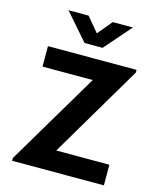

<svg xmlns="http://www.w3.org/2000/svg" viewBox="-137 -1056 954 1152"><g transform="rotate(15 340.0 -480.0)"><path d="M50 0H620V-128H290L630 -703V-720H80V-593H392L50 -17ZM143 -960 287 -795H399L543 -960H418L343 -870L268 -960Z"/></g></svg>

Font: Eudonet ExtraBold
Style: Regular
Weight: 800
Designer: Mikhail Sharanda
Foundry: Mikhail Sharanda
Version: Version 4.503;Glyphs 3.1.2 (3151)